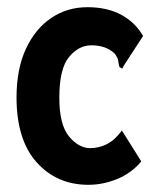

<svg xmlns="http://www.w3.org/2000/svg" viewBox="-20 -502 440 534"><path d="M226 12Q138 12 82 -50.5Q26 -113 26 -231Q26 -310 52 -366Q78 -422 122.5 -452Q167 -482 223 -482Q278 -482 317 -461Q356 -440 378 -402L324 -319L320 -311L312 -316Q310 -323 309 -332Q308 -341 299 -353Q286 -365 270 -370.5Q254 -376 234 -376Q199 -376 172 -343.5Q145 -311 145 -230Q145 -155 172 -122.5Q199 -90 231 -90Q255 -90 277 -101Q299 -112 319 -139L373 -53Q345 -20 305.5 -4Q266 12 226 12Z"/></svg>

Font: Inconsolata Condensed Black
Style: Regular
Weight: 900
Width: 3
Monospace: yes
Designer: Raph Levien, Cyreal, Brenton Simpson
Foundry: Raph Levien, Cyreal, Google
Version: Version 3.001; ttfautohint (v1.8.2.53-6de2)